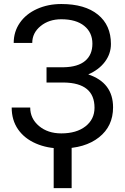

<svg xmlns="http://www.w3.org/2000/svg" viewBox="-20 -741 633 971"><path d="M447.3 -520Q447.3 -576.7 406 -610.1Q364.7 -643.6 290 -643.6Q227.5 -643.6 185.3 -609.1Q143.1 -574.7 143.1 -523.9H49.3Q49.3 -580.6 80.3 -625.5Q111.3 -670.4 167 -695.6Q222.7 -720.7 290 -720.7Q409.2 -720.7 475.1 -667.2Q541 -613.8 541 -518.6Q541 -469.2 510.7 -428.7Q480.5 -388.2 426.3 -364.7Q551.8 -322.8 551.8 -198.2Q551.8 -102.5 480.5 -46.4Q409.2 9.8 290 9.8Q219.2 9.8 161.4 -15.4Q103.5 -40.5 71.3 -86.9Q39.1 -133.3 39.1 -197.3H132.8Q132.8 -141.1 177.2 -103.8Q221.7 -66.4 290 -66.4Q366.7 -66.4 412.4 -102.1Q458 -137.7 458 -196.3Q458 -321.3 303.2 -323.7H215.3V-400.9H302.7Q374 -402.3 410.6 -433.1Q447.3 -463.9 447.3 -520ZM342.3 210.4H251.5V-39.6H342.3Z"/></svg>

Font: Roboto-ThirdPerson-AD3FC
Style: ThirdPerson-AD3FC
Weight: 400
Designer: Google
Version: Version 2.137; 2017